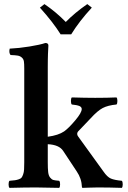

<svg xmlns="http://www.w3.org/2000/svg" viewBox="-20 -906 619 928"><path d="M210.9 -209V-122.1Q210.9 -90.3 212.9 -73.7Q214.8 -57.1 222.2 -47.9Q229.5 -38.6 238 -36.1Q246.6 -33.7 266.1 -32.2Q270.5 -27.8 270.5 -15.1Q270.5 -2.4 266.1 2Q188 0 153.8 0Q102.1 0 25.9 2Q21.5 -2.4 21.5 -15.1Q21.5 -27.8 25.9 -32.2Q43.9 -33.7 52.7 -34.9Q61.5 -36.1 71.3 -39.6Q81.1 -43 84.7 -48.1Q88.4 -53.2 92 -63.5Q95.7 -73.7 96.4 -87.2Q97.2 -100.6 97.2 -122.1V-575.2Q97.2 -597.7 95.5 -609.1Q93.8 -620.6 85.4 -627.9Q77.1 -635.3 65.9 -637.2Q54.7 -639.2 30.8 -640.1Q22 -651.9 26.9 -670.9Q70.8 -672.9 122.3 -681.2Q173.8 -689.5 199.2 -698.2Q213.9 -698.2 213.9 -686Q213.9 -685.1 213.6 -680.2Q213.4 -675.3 212.9 -666.5Q212.4 -657.7 211.9 -646.2Q211.4 -634.8 211.2 -617.9Q210.9 -601.1 210.9 -583V-245.1Q262.2 -252 290 -271Q312 -286.6 343.5 -324Q375 -361.3 375 -378.9Q375 -388.7 363.8 -393.6Q352.5 -398.4 327.1 -400.9Q322.8 -405.3 322.8 -418Q322.8 -430.7 327.1 -435.1Q391.6 -433.1 439.9 -433.1Q499 -433.1 543 -435.1Q547.4 -430.7 547.4 -418Q547.4 -405.3 543 -400.9Q501.5 -397 476.3 -383.8Q451.2 -370.6 418 -334L356.9 -270Q353 -264.6 353 -258.8Q353 -252.4 357.9 -246.1L480 -77.1Q498.5 -50.3 515.9 -43Q533.2 -35.6 568.8 -32.2Q573.2 -27.8 573.2 -15.1Q573.2 -2.4 568.8 2Q507.3 0 452.1 0Q434.6 0 408.4 1Q382.3 2 379.9 2Q376 2 376 -2Q374.5 -43 351.1 -77.1L285.2 -176.8Q265.6 -206.5 210.9 -209ZM272.9 -740.2Q236.3 -798.8 172.9 -869.1L194.8 -886.2Q252 -847.2 297.9 -799.8Q341.8 -844.7 401.9 -886.2L423.8 -869.1Q363.3 -803.7 324.2 -740.2Z"/></svg>

Font: Common Serif SemiBold
Style: Regular
Weight: 600
Designer: Philipp H. Poll, Khaled Hosny
Foundry: Stefan Peev, Context Ltd.
Version: Version 1.026